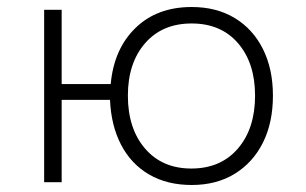

<svg xmlns="http://www.w3.org/2000/svg" viewBox="-20 -520 873 548"><path d="M527 8Q457 8 405.5 -22Q354 -52 325.5 -107Q297 -162 294 -235H156V0H106V-492H156V-280H296Q305 -380 366.5 -440Q428 -500 527 -500Q598 -500 650 -468.5Q702 -437 730.5 -380Q759 -323 759 -247Q759 -170 730.5 -113Q702 -56 650 -24Q598 8 527 8ZM526 -39Q610 -39 659 -96Q708 -153 708 -247Q708 -340 659.5 -396.5Q611 -453 527 -453Q443 -453 394 -396.5Q345 -340 345 -247Q345 -153 394 -96Q443 -39 526 -39Z"/></svg>

Font: Nunito Sans 7pt ExtraLight
Style: Regular
Weight: 250
Designer: Vernon Adams
Foundry: Vernon Adams
Version: Version 3.101;gftools[0.9.27]